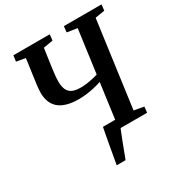

<svg xmlns="http://www.w3.org/2000/svg" viewBox="-213 -887 1143 1223"><g transform="rotate(-30 358.0 -275.0)"><path d="M287 193Q292.5 162 299 125Q305.5 88 312 51.8Q318.5 15.5 324.2 -14.8Q330 -45 333.5 -63H446L427 0Q422.5 10.5 412.2 36Q402 61.5 390.2 92.5Q378.5 123.5 368 151.2Q357.5 179 352 193ZM327 0 332.5 -42.5 422.5 -56 458.5 -321Q433.5 -312.5 405.2 -306Q377 -299.5 348.2 -295.8Q319.5 -292 292 -292Q237 -292 199.5 -303.8Q162 -315.5 139.8 -336.8Q117.5 -358 107.8 -386.5Q98 -415 98 -448Q98 -463 99.5 -478.2Q101 -493.5 102.5 -506.5L127.5 -688L61.5 -699.5L67 -743H334.5L330 -699.5L259.5 -687.5L243 -571.5Q238.5 -539.5 235 -509Q231.5 -478.5 231.5 -454.5Q231.5 -419.5 241.5 -396.2Q251.5 -373 274.2 -361.5Q297 -350 336 -350Q356.5 -350 380.2 -353Q404 -356 426.5 -361Q449 -366 465.5 -371.5L508.5 -688L434 -699.5L438.5 -743H715.5L710.5 -699.5L640.5 -688L554.5 -56L626.5 -42.5L622 0Z"/></g></svg>

Font: Merriweather 36pt SemiBold
Style: Italic
Weight: 600
Italic angle: -7.8°
Version: Version 2.101